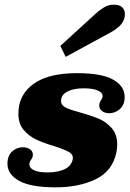

<svg xmlns="http://www.w3.org/2000/svg" viewBox="-20 -794 556 824"><path d="M239 -597 388 -733Q401 -746 422.5 -760Q444 -774 468 -774Q493 -774 504.5 -762.5Q516 -751 516 -733Q516 -708 498.5 -688Q481 -668 444 -649L262 -550ZM12 -91Q12 -126 32 -144Q52 -162 78 -162Q96 -162 108.5 -153.5Q121 -145 121 -130Q121 -118 113 -108Q106 -99 106 -88Q106 -73 126 -63.5Q146 -54 184 -54Q227 -54 256.5 -67.5Q286 -81 292 -110Q296 -130 276 -141.5Q256 -153 212 -167Q165 -181 134.5 -195.5Q104 -210 81.5 -236.5Q59 -263 59 -305Q59 -322 62 -340Q75 -405 137 -442.5Q199 -480 311 -480Q417 -480 466 -452Q515 -424 515 -378Q515 -344 494.5 -326Q474 -308 448 -308Q431 -308 418.5 -317Q406 -326 406 -341Q406 -353 412 -361.5Q418 -370 420 -377Q423 -394 402 -404.5Q381 -415 339 -415Q296 -415 269 -401Q242 -387 242 -360Q242 -342 262.5 -332Q283 -322 325 -311Q375 -297 406 -283.5Q437 -270 460 -243.5Q483 -217 483 -174Q483 -155 479 -138Q462 -59 390 -24.5Q318 10 219 10Q112 10 62 -18Q12 -46 12 -91Z"/></svg>

Font: Taviraj ExtraBold
Style: Italic
Weight: 800
Italic angle: -12°
Designer: Katatrad Team
Foundry: CadsonDemak
Version: Version 1.001